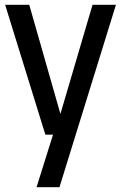

<svg xmlns="http://www.w3.org/2000/svg" viewBox="-20 -564 507 804"><path d="M170 0 1.5 -544H102.5L233 -87L367.5 -544H465.5L229 220H133L202 0Z"/></svg>

Font: Encode Sans Cnd Md
Style: Regular
Weight: 500
Width: 3
Designer: Multiple Designers
Foundry: Impallari Type
Version: Version 3.002; ttfautohint (v1.8.3) -l 8 -r 50 -G 200 -x 14 